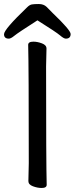

<svg xmlns="http://www.w3.org/2000/svg" viewBox="-34 -918 371 954"><path d="M173 16Q152 16 129.5 7.5Q107 -1 107 -18L109 -107Q109 -589 106 -695Q106 -711 132 -711Q152 -711 174.5 -702.5Q197 -694 197 -677L195 -588Q195 -106 198 0Q198 16 173 16ZM293 -726Q283 -726 264.5 -742Q246 -758 152 -817Q55 -755 37.5 -740.5Q20 -726 10 -726Q-14 -726 -14 -748Q-14 -772 101 -882Q113 -894 124.5 -896Q136 -898 159 -898Q183 -898 198 -883.5Q213 -869 228 -853Q317 -768 317 -749Q317 -726 293 -726Z"/></svg>

Font: LXGW WenKai Medium
Style: Regular
Weight: 500
Designer: LXGW / Fontworks Inc.
Foundry: LXGW / Fontworks Inc.
Version: Version 1.501; October 10, 2024